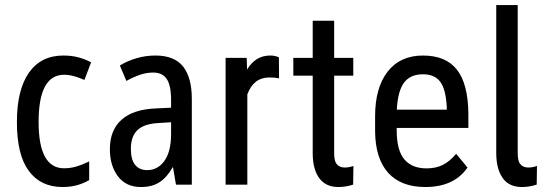

<svg xmlns="http://www.w3.org/2000/svg" viewBox="-20 -731 2183 760"><path d="M331.1 -17.1Q285.6 9.3 227.5 9.3Q141.1 9.3 93.8 -54.7Q46.9 -118.2 46.9 -247.6Q46.9 -375 94.2 -442.9Q142.1 -511.2 230.5 -511.2Q262.7 -511.2 289.6 -504.2Q316.4 -497.1 337.4 -485.8L340.3 -484.4L339.4 -481L315.4 -418L314 -414.6L310.5 -416Q292 -424.3 272 -429.7Q252.4 -435.1 233.9 -435.1Q132.8 -435.1 132.8 -248.5Q132.8 -64.9 233.4 -64.9Q258.8 -64.9 281.7 -71.8Q305.2 -78.6 327.1 -89.4L333 -92.3V-86.4V-20.5V-18.1Z M657.2 -200.7V-247.1L608.9 -244.1Q549.8 -241.2 523.9 -215.8Q498 -190.4 498 -142.6Q498 -98.6 515.1 -78.1Q532.2 -57.6 562.5 -57.6Q604.5 -57.6 630.9 -94.2Q657.2 -131.3 657.2 -200.7ZM595.7 -511.2Q670.4 -511.2 705.1 -467.3Q739.3 -423.3 739.3 -339.4V-2V0H737.8H678.2H676.8L676.3 -1.5L664.6 -70.3Q652.8 -49.8 640.1 -35.2Q627.4 -20.5 612.8 -10.7Q583.5 9.3 538.1 9.3Q478.5 9.3 446.3 -33.7Q414.6 -76.7 415 -141.1Q415 -216.3 461.4 -257.3Q507.8 -298.3 596.7 -301.8L657.2 -304.7V-334.5Q657.2 -393.6 639.6 -418.9Q622.1 -444.3 585.4 -443.8Q560.5 -443.8 534.7 -435.1Q508.8 -426.3 481.9 -411.6L480 -410.6L479.5 -412.6L455.1 -470.2L454.6 -471.7L456.1 -472.7Q484.9 -490.2 520.8 -500.7Q556.6 -511.2 595.7 -511.2Z M1084.5 -420.9 1082 -421.4Q1064.9 -424.8 1045.4 -424.3Q983.9 -424.3 959 -357.4V-2V0H957H875H873V-2V-500V-502H875H955.1H956.5V-500L958 -455.6Q991.2 -511.2 1049.3 -511.2Q1069.3 -511.2 1083 -504.4L1084 -503.9V-502.9L1084.5 -422.9Z M1302.7 -502H1376.5H1378.4V-500V-433.6V-431.6H1376.5H1302.7V-125.5Q1302.7 -93.3 1312.5 -82Q1323.7 -67.9 1344.2 -67.9Q1360.4 -67.9 1376.5 -73.2L1378.9 -74.2V-71.3L1377.9 -2V-0.5L1377 0Q1348.6 9.3 1319.3 9.3Q1269.5 9.3 1243.7 -25.9Q1217.8 -61 1217.8 -124.5V-431.6H1143.1H1141.1V-433.6V-500V-502H1143.1H1217.8V-647V-648.9H1219.2H1301.3H1302.7V-647Z M1748.5 -296.9V-306.2Q1745.1 -377 1722.7 -407.2Q1700.2 -437 1654.3 -437Q1603.5 -437 1578.6 -402.8Q1554.2 -368.7 1550.8 -296.9ZM1761.7 -9.8Q1720.2 9.3 1663.6 9.3Q1567.4 9.3 1516.6 -46.9Q1465.8 -103 1464.8 -210.9V-271Q1464.8 -383.3 1514.2 -447.3Q1564 -511.2 1654.3 -511.2Q1745.1 -511.2 1789.1 -454.6Q1833 -398.4 1834 -279.8V-226.6V-224.6H1832H1550.3V-214.8Q1550.3 -135.7 1580.6 -100.1Q1610.8 -64.5 1668.5 -64.5Q1705.1 -64.5 1732.4 -78.1Q1759.8 -91.8 1784.2 -120.6L1785.2 -122.6L1786.6 -121.1L1829.6 -68.8L1830.6 -67.9L1829.6 -66.4Q1802.7 -28.3 1761.7 -9.8Z M2029.3 -502V-431.6V-125.5Q2029.3 -93.3 2039.1 -82Q2050.3 -67.9 2070.8 -67.9Q2086.9 -67.9 2103 -73.2L2105.5 -74.2V-71.3L2104.5 -2V-0.5L2103.5 0Q2075.2 9.3 2045.9 9.3Q1995.1 9.3 1970.2 -25.9Q1944.3 -62 1944.3 -124.5V-431.6V-502V-709V-710.9H1945.8H2027.8H2029.3V-709Z"/></svg>

Font: MAUL Condensed
Style: Condensed Regular
Weight: 400
Designer: MAUL
Version: Version 1.0; 2020; ttfautohint (v1.8.3)